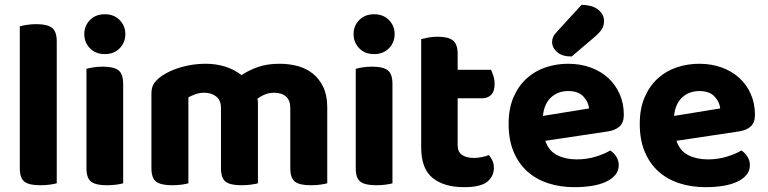

<svg xmlns="http://www.w3.org/2000/svg" viewBox="-20 -760 3178 795"><path d="M146 7Q101 7 81.5 -7.5Q62 -22 62 -64V-651Q72 -654 90.5 -657Q109 -660 131 -660Q175 -660 195 -645Q215 -630 215 -588V-1Q204 2 186 4.5Q168 7 146 7Z M490 -1Q480 2 462 4.5Q444 7 422 7Q377 7 357.5 -7.5Q338 -22 338 -64V-475Q348 -478 366 -481Q384 -484 406 -484Q451 -484 470.5 -469Q490 -454 490 -412ZM329 -619Q329 -653 352.5 -677Q376 -701 414 -701Q452 -701 475.5 -677Q499 -653 499 -619Q499 -584 475.5 -560Q452 -536 414 -536Q376 -536 352.5 -560Q329 -584 329 -619Z M1335 -1Q1324 2 1306 4.5Q1288 7 1266 7Q1221 7 1201.5 -7.5Q1182 -22 1182 -64V-312Q1182 -345 1164 -360.5Q1146 -376 1115 -376Q1095 -376 1077.5 -369Q1060 -362 1046 -351Q1047 -346 1047.5 -341Q1048 -336 1048 -331V-1Q1037 2 1019 4.5Q1001 7 979 7Q934 7 914.5 -7.5Q895 -22 895 -64V-312Q895 -345 875 -360.5Q855 -376 826 -376Q805 -376 788 -369.5Q771 -363 760 -357V-1Q750 2 732 4.5Q714 7 692 7Q647 7 627 -7.5Q607 -22 607 -64V-373Q607 -399 618 -415Q629 -431 649 -445Q682 -468 730.5 -482Q779 -496 832 -496Q874 -496 911.5 -484.5Q949 -473 980 -449Q1010 -469 1048 -482.5Q1086 -496 1138 -496Q1177 -496 1212.5 -486.5Q1248 -477 1275 -455.5Q1302 -434 1318.5 -399.5Q1335 -365 1335 -316Z M1605 -1Q1595 2 1577 4.5Q1559 7 1537 7Q1492 7 1472.5 -7.5Q1453 -22 1453 -64V-475Q1463 -478 1481 -481Q1499 -484 1521 -484Q1566 -484 1585.5 -469Q1605 -454 1605 -412ZM1444 -619Q1444 -653 1467.5 -677Q1491 -701 1529 -701Q1567 -701 1590.5 -677Q1614 -653 1614 -619Q1614 -584 1590.5 -560Q1567 -536 1529 -536Q1491 -536 1467.5 -560Q1444 -584 1444 -619Z M1875 -159Q1875 -131 1893 -118.5Q1911 -106 1943 -106Q1958 -106 1975 -109.5Q1992 -113 2004 -118Q2013 -108 2019 -95Q2025 -82 2025 -65Q2025 -30 1997.5 -7.5Q1970 15 1902 15Q1818 15 1771 -23.5Q1724 -62 1724 -149V-598Q1735 -601 1753 -604.5Q1771 -608 1792 -608Q1836 -608 1855.5 -592.5Q1875 -577 1875 -536V-471H2013Q2018 -461 2023 -445.5Q2028 -430 2028 -413Q2028 -381 2013.5 -367Q1999 -353 1976 -353H1875V-159Z M2238 -177Q2252 -135 2287 -117.5Q2322 -100 2368 -100Q2410 -100 2447 -111.5Q2484 -123 2507 -137Q2522 -127 2532 -111Q2542 -95 2542 -76Q2542 -53 2528 -36Q2514 -19 2489.5 -7.5Q2465 4 2431.5 9.5Q2398 15 2358 15Q2299 15 2249 -1.5Q2199 -18 2163 -50.5Q2127 -83 2106.5 -132Q2086 -181 2086 -247Q2086 -311 2106.5 -358Q2127 -405 2161.5 -436Q2196 -467 2240.5 -481.5Q2285 -496 2332 -496Q2383 -496 2425.5 -480.5Q2468 -465 2498.5 -437Q2529 -409 2546 -370Q2563 -331 2563 -285Q2563 -253 2546 -237Q2529 -221 2498 -216ZM2333 -383Q2290 -383 2261.5 -356.5Q2233 -330 2228 -280L2419 -311Q2417 -337 2396 -360Q2375 -383 2333 -383ZM2388 -740Q2434 -739 2457.5 -719.5Q2481 -700 2481 -674Q2481 -653 2472 -639Q2463 -625 2441 -606L2347 -526Q2307 -526 2286.5 -544.5Q2266 -563 2266 -586Q2266 -597 2270.5 -607Q2275 -617 2288 -631Z M2781 -177Q2795 -135 2830 -117.5Q2865 -100 2911 -100Q2953 -100 2990 -111.5Q3027 -123 3050 -137Q3065 -127 3075 -111Q3085 -95 3085 -76Q3085 -53 3071 -36Q3057 -19 3032.5 -7.5Q3008 4 2974.5 9.5Q2941 15 2901 15Q2842 15 2792 -1.5Q2742 -18 2706 -50.5Q2670 -83 2649.5 -132Q2629 -181 2629 -247Q2629 -311 2649.5 -358Q2670 -405 2704.5 -436Q2739 -467 2783.5 -481.5Q2828 -496 2875 -496Q2926 -496 2968.5 -480.5Q3011 -465 3041.5 -437Q3072 -409 3089 -370Q3106 -331 3106 -285Q3106 -253 3089 -237Q3072 -221 3041 -216ZM2876 -383Q2833 -383 2804.5 -356.5Q2776 -330 2771 -280L2962 -311Q2960 -337 2939 -360Q2918 -383 2876 -383Z"/></svg>

Font: Baloo 2
Style: Bold
Weight: 700
Designer: Sarang Kulkarni and Ek Type
Foundry: Ek Type
Version: Version 1.640;hotconv 1.0.111;makeotfexe 2.5.65597; ttfautoh